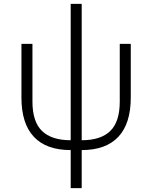

<svg xmlns="http://www.w3.org/2000/svg" viewBox="-20 -764 789 994"><path d="M346 13Q220 13 155.5 -55.5Q91 -124 91 -259V-537H148V-238Q148 -134 197.5 -86Q247 -38 346 -38V-744H403V-38Q502 -38 551 -86Q600 -134 600 -238V-537H657V-259Q657 -124 592.5 -55.5Q528 13 403 13V210H346Z"/></svg>

Font: IBM Plex Sans JP Light
Style: Regular
Weight: 300
Designer: Mike Abbink; Paul van der Laan; Pieter van Rosmalen; Wujin Sim; Yejin Wi; Jinhee Kim; Boomi Park; Yona Kim; Kichan Ma
Foundry: Sandoll Inc.
Version: Version 1.002